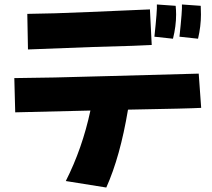

<svg xmlns="http://www.w3.org/2000/svg" viewBox="-20 -816 947 858"><path d="M102 -754Q212 -755 382 -762.5Q552 -770 650 -774L658 -615Q619 -612 395 -606Q206 -599 105 -595ZM384 -322Q159 -316 48 -314L44 -467Q195 -468 464 -476Q733 -484 868 -487L879 -334Q830 -331 552 -326Q517 -116 455 22L274 -7Q348 -153 384 -322ZM681 -796 765 -790Q767 -771 767 -751Q767 -699 753 -643L670 -652Q683 -773 681 -796ZM793 -796 877 -790Q878 -771 878 -751Q878 -699 865 -643L782 -652Q795 -773 793 -796Z"/></svg>

Font: KN Bobohei
Style: Bold
Weight: 700
Designer: Kingnam Type Foundry
Version: Version 1.710;March 18, 2023